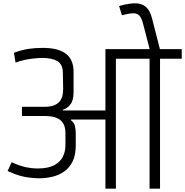

<svg xmlns="http://www.w3.org/2000/svg" viewBox="-20 -1136 1114 1156"><path d="M614.8 0V-416.2H408.2L407.2 -412Q426.7 -397.2 431.3 -376.8Q436 -356.5 436 -332.5V-259Q436 -202.5 417.3 -164.2Q398.7 -126 366.5 -103.4Q334.3 -80.8 293.6 -71.4Q252.8 -62 208 -62.5Q145.8 -65.3 105.9 -76.4Q66 -87.5 25.8 -106.2L50 -159.3Q94 -139 131.8 -130.3Q169.5 -121.7 207.8 -121.7Q267.3 -121.7 303.9 -140.1Q340.5 -158.5 357.2 -190.3Q374 -222.2 374 -262V-333.3Q374 -369.7 361.8 -390.8Q349.5 -411.8 330.1 -421.8Q310.7 -431.8 288.8 -434.8Q266.8 -437.7 247.3 -437.7H112V-493H247.3Q289.8 -493 313.2 -505.2Q336.7 -517.5 346.3 -535.3Q356 -553.2 358.2 -570.8Q360.3 -588.3 360.3 -599.8L358.5 -698.3Q357.5 -749.5 324.9 -768.3Q292.3 -787.2 234 -787.2Q215 -787.2 186.6 -784.3Q158.2 -781.5 128.4 -775.4Q98.7 -769.3 73.8 -759L63.8 -818.2Q112.2 -835.8 151.6 -841.8Q191 -847.7 237.3 -847.7Q284.8 -847.7 320 -838.6Q355.2 -829.5 378.1 -811.4Q401 -793.3 412 -766.3Q423 -739.3 423 -702.5V-582.2Q423 -531.7 403.9 -507.2Q384.8 -482.8 358 -475.2V-471H614.8V-840.2H880.5V-842.3L842.2 -990.2Q833.5 -1024.8 820.8 -1040.3Q808 -1055.8 783.8 -1056Q759.5 -1056.2 714 -1044.2L697 -1099.7Q749.8 -1114.8 789.6 -1116.2Q829.3 -1117.5 856.1 -1096.5Q882.8 -1075.5 896.3 -1021.8L942.8 -840.2H1074.2V-782.5H943.5V0H880.5V-782.5H677.8V0Z"/></svg>

Font: Matangi Light
Style: Regular
Weight: 300
Designer: Prashant Pant
Foundry: The Graphic Ant
Version: Version 3.002